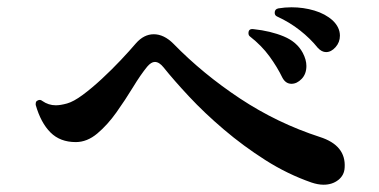

<svg xmlns="http://www.w3.org/2000/svg" viewBox="-20 -666 1040 527"><path d="M835 -165Q769 -188 708.5 -226.5Q648 -265 594.5 -310.5Q541 -356 499 -401Q457 -446 429 -481Q417 -496 405 -496Q395 -496 384 -483Q366 -461 345 -426.5Q324 -392 299.5 -357.5Q275 -323 247 -299.5Q219 -276 188 -276Q145 -276 118.5 -302.5Q92 -329 78 -378V-381Q78 -388 83 -390Q90 -394 96 -389Q113 -377 133 -377Q146 -377 164 -382Q182 -387 207 -405.5Q232 -424 259.5 -449.5Q287 -475 311.5 -501Q336 -527 353 -547Q375 -572 402 -572Q430 -572 456 -546Q537 -463 639 -395.5Q741 -328 858 -290Q930 -267 926 -206Q925 -185 908.5 -172Q892 -159 868 -159Q853 -159 835 -165ZM755 -453Q741 -482 719.5 -511.5Q698 -541 666 -566Q662 -569 662 -575Q662 -588 676 -586Q723 -581 759 -566Q795 -551 811 -521Q821 -502 821 -485Q821 -463 808 -449.5Q795 -436 780 -436Q764 -436 755 -453ZM852 -535Q832 -560 803.5 -582.5Q775 -605 740 -621Q734 -624 734 -631Q734 -641 744 -643Q762 -646 780 -646Q813 -646 843 -637Q873 -628 893 -610Q913 -591 913 -568Q913 -550 901 -536.5Q889 -523 875 -523Q863 -523 852 -535Z"/></svg>

Font: Zen Antique Soft
Style: Regular
Weight: 400
Designer: Yoshimichi Ohira
Foundry: Positype
Version: Version 1.001